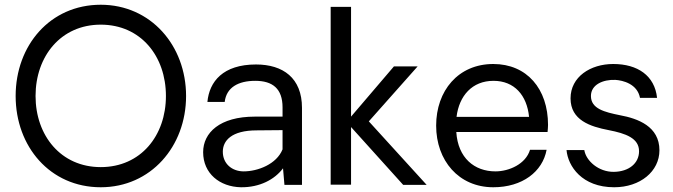

<svg xmlns="http://www.w3.org/2000/svg" viewBox="-20 -780 2840 810"><path d="M405 10C616 10 765 -162 765 -375C765 -588 616 -760 405 -760C191 -760 46 -588 46 -375C46 -162 191 10 405 10ZM405 -75C237 -75 130 -208 130 -375C130 -543 237 -676 405 -676C574 -676 680 -543 680 -375C680 -208 574 -75 405 -75Z M996 10C1076 11 1139 -23 1174 -70L1180 0H1254V-325C1254 -451 1174 -508 1060 -508C921 -508 863 -436 855 -350H928C935 -411 985 -439 1057 -439C1130 -439 1172 -406 1172 -327V-288H1055C907 -288 837 -220 837 -138C837 -48 907 8 996 10ZM1008 -57C959 -57 920 -89 920 -140C920 -186 956 -230 1063 -230L1172 -231V-150C1147 -87 1067 -57 1008 -57Z M1375 -1H1461V-244L1681 0H1780L1536 -268L1742 -500H1642L1461 -288V-751H1375Z M2292 -253C2292 -405 2203 -510 2061 -510C1913 -510 1820 -397 1820 -250C1820 -103 1915 10 2061 10C2184 10 2269 -56 2286 -148H2216C2198 -88 2128 -57 2070 -57C1982 -57 1912 -113 1905 -223H2290C2291 -234 2292 -244 2292 -253ZM2062 -439C2150 -439 2203 -378 2212 -287H1906C1917 -376 1972 -439 2062 -439Z M2571 10C2681 10 2762 -57 2762 -146C2762 -247 2671 -280 2595 -294C2531 -307 2473 -321 2473 -375C2473 -423 2524 -445 2576 -443C2608 -441 2669 -426 2680 -367H2752C2742 -461 2670 -510 2567 -510C2471 -510 2387 -456 2387 -365C2387 -273 2470 -246 2548 -231C2620 -217 2676 -197 2676 -142C2676 -91 2633 -56 2570 -55C2505 -54 2452 -102 2445 -147H2370C2376 -79 2435 10 2571 10Z"/></svg>

Font: Oakes
Style: Regular
Weight: 400
Designer: Samuel Oakes
Foundry: Samuel Oakes
Version: Version 1.003;PS 001.003;hotconv 1.0.88;makeotf.lib2.5.64775